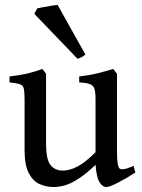

<svg xmlns="http://www.w3.org/2000/svg" viewBox="-20 -751 581 786"><path d="M534.2 -44.9Q498.5 -21.5 463.4 -3.4Q428.2 14.6 416.5 14.6Q398.9 14.6 387 -5.6Q375 -25.9 371.1 -76.2Q330.6 -37.6 299.6 -18.1Q268.6 1.5 244.4 8.1Q220.2 14.6 199.2 14.6Q168.9 14.6 141.8 2.4Q114.7 -9.8 97.7 -42.5Q80.6 -75.2 80.6 -136.2V-343.8Q80.6 -374.5 77.4 -388.2Q74.2 -401.9 61.3 -406.2Q48.3 -410.6 19 -413.6V-438Q58.6 -442.4 88.6 -449.2Q118.7 -456.1 153.8 -468.8L168.5 -448.7V-164.6Q168.5 -98.6 186.5 -75.7Q204.6 -52.7 237.3 -52.7Q265.1 -52.7 297.1 -69.3Q329.1 -85.9 371.1 -127.9V-343.8Q371.1 -373 366.7 -387.2Q362.3 -401.4 348.1 -406.7Q334 -412.1 304.2 -413.6V-438Q343.8 -442.4 378.7 -450.9Q413.6 -459.5 443.4 -468.8L459 -448.7V-128.9Q459 -69.3 470.2 -60.5Q475.6 -56.6 488.8 -58.8Q502 -61 526.9 -71.8ZM329.6 -527.8Q323.2 -522 314.5 -517.3Q305.7 -512.7 297.4 -510.3L120.6 -694.3L132.3 -716.8Q138.7 -718.3 155.8 -721.4Q172.9 -724.6 190.4 -727.5Q208 -730.5 215.8 -731Z"/></svg>

Font: Gentium Book Plus
Style: Regular
Weight: 400
Designer: Victor Gaultney, Annie Olsen, Iska Routamaa, Becca Hirsbrunner
Foundry: SIL International
Version: Version 6.101